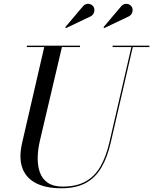

<svg xmlns="http://www.w3.org/2000/svg" viewBox="-20 -995 822 1030"><path d="M309 15Q227.5 15 173.8 -12Q120 -39 100 -93.5Q80 -148 99 -230L219 -750H314L194 -240Q183 -193 182.2 -149.2Q181.5 -105.5 194 -70.2Q206.5 -35 236.5 -14.5Q266.5 6 316.5 6Q390 6 439.2 -21.5Q488.5 -49 518.8 -101.8Q549 -154.5 566.5 -230L686.5 -750H694L574 -230Q556 -151.5 524.2 -96.8Q492.5 -42 440.2 -13.5Q388 15 309 15ZM124 -742.5V-750H409V-742.5ZM584 -742.5V-750H781.5V-742.5ZM539.5 -844.5 535 -849 631.5 -963Q639 -970.5 647.5 -973Q656 -975.5 663.8 -974Q671.5 -972.5 677.8 -968Q684 -963.5 687.5 -957.5Q692 -949.5 691.5 -939.8Q691 -930 686.5 -921.8Q682 -913.5 674 -908.5ZM334.5 -844.5 330 -849 426.5 -963Q434 -970.5 442.5 -973Q451 -975.5 458.8 -974Q466.5 -972.5 472.8 -968Q479 -963.5 482.5 -957.5Q487 -949.5 486.5 -939.8Q486 -930 481.5 -921.8Q477 -913.5 469 -908.5Z"/></svg>

Font: Bodoni Moda 28pt
Style: Italic
Weight: 400
Italic angle: -13°
Designer: Owen Earl
Foundry: indestructible type
Version: Version 2.004